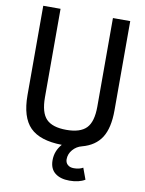

<svg xmlns="http://www.w3.org/2000/svg" viewBox="-104 -852 856 1137"><g transform="rotate(10 323.5 -283.5)"><path d="M407 136Q440 136 462 123L487 191Q451 213 394 213Q339 213 307 187.5Q275 162 275 111Q275 55 313 12Q181 10 121.5 -50Q62 -110 62 -243V-780H166V-248Q166 -156 203 -118Q240 -80 324 -80Q407 -80 444 -118Q481 -156 481 -248V-780H585V-243Q585 -137 548 -79Q511 -21 432 0Q400 8 378 33.5Q356 59 356 91Q356 111 369.5 123.5Q383 136 407 136Z"/></g></svg>

Font: Coupeur_Texte
Style: Regular
Weight: 400
Designer: Léa Rolland
Version: Version 1.000;PS 001.000;hotconv 1.0.88;makeotf.lib2.5.64775